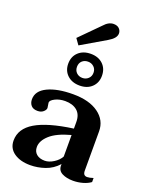

<svg xmlns="http://www.w3.org/2000/svg" viewBox="-175 -1053 911 1156"><g transform="rotate(20 280.5 -475.5)"><path d="M165 -805 287 -928Q316 -961 348 -961Q372 -961 384.5 -948Q397 -935 397 -918Q397 -902 385 -887.5Q373 -873 349 -859L192 -767ZM172 -643Q172 -689 202 -717Q232 -745 281 -745Q329 -745 358.5 -717Q388 -689 388 -643Q388 -598 358.5 -570Q329 -542 281 -542Q232 -542 202 -570Q172 -598 172 -643ZM334 -643Q334 -666 318.5 -680.5Q303 -695 281 -695Q258 -695 243 -681Q228 -667 228 -643Q228 -620 243 -605.5Q258 -591 281 -591Q303 -591 318.5 -605.5Q334 -620 334 -643ZM21 -96Q21 -172 99.5 -218.5Q178 -265 338 -287V-329Q338 -377 309.5 -401Q281 -425 233 -425Q197 -425 169 -411Q141 -397 141 -382Q141 -377 143.5 -366Q146 -355 146 -349Q146 -337 132 -324.5Q118 -312 95 -312Q67 -312 53.5 -327.5Q40 -343 40 -367Q40 -421 101.5 -450.5Q163 -480 264 -480Q367 -480 426.5 -437Q486 -394 486 -323V-73Q486 -55 492.5 -47.5Q499 -40 512 -40Q527 -40 551 -48V-22Q531 -7 501 1.5Q471 10 439 10Q398 10 369.5 -4.5Q341 -19 341 -51V-61Q306 -22 259 -6Q212 10 165 10Q101 10 61 -18Q21 -46 21 -96ZM338 -108V-246Q249 -222 207.5 -184.5Q166 -147 166 -107Q166 -78 185.5 -61.5Q205 -45 238 -45Q265 -45 294.5 -63.5Q324 -82 338 -108Z"/></g></svg>

Font: Taviraj SemiBold
Style: Regular
Weight: 600
Designer: Katatrad Team
Foundry: CadsonDemak
Version: Version 1.001